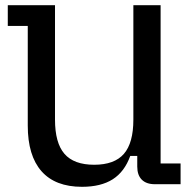

<svg xmlns="http://www.w3.org/2000/svg" viewBox="-20 -710 732 740"><path d="M87 -226V-610H10V-690H192V-249Q192 -159 228.5 -117Q265 -75 343 -75Q421 -75 457.5 -117Q494 -159 494 -249V-690H599V-80H676V0H577Q544 0 526.5 -17.5Q509 -35 509 -68V-109H482Q460 -48 414.5 -19Q369 10 296 10Q193 10 140 -50Q87 -110 87 -226Z"/></svg>

Font: Mozilla Headline BETA
Style: Regular
Weight: 400
Designer: Studio DRAMA
Foundry: Studio DRAMA
Version: Version 0.100